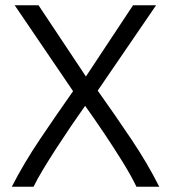

<svg xmlns="http://www.w3.org/2000/svg" viewBox="-20 -713 656 733"><path d="M25 0Q71 -90 133 -182Q195 -274 259 -365L36 -693H127L308 -421L488 -693H576L353 -367Q420 -273 482 -180.5Q544 -88 588 0H501Q482 -40 449 -93.5Q416 -147 378 -203.5Q340 -260 305 -309Q280 -274 251.5 -232Q223 -190 195.5 -147.5Q168 -105 145 -67Q122 -29 108 0Z"/></svg>

Font: Ubuntu Sans
Style: Regular
Weight: 400
Designer: Dalton Maag Ltd
Foundry: Dalton Maag Ltd
Version: Version 1.006; ttfautohint (v1.8.4.7-5d5b)